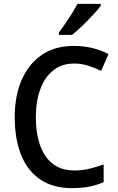

<svg xmlns="http://www.w3.org/2000/svg" viewBox="-20 -961 609 991"><path d="M362 -633Q299 -633 255 -598Q211 -563 188 -500.5Q165 -438 165 -356Q165 -228 215.5 -154.5Q266 -81 364 -81Q404 -81 441 -90Q478 -99 515 -112V-21Q479 -5 440 2.5Q401 10 351 10Q254 10 188 -34.5Q122 -79 89 -161.5Q56 -244 56 -357Q56 -464 91 -546.5Q126 -629 194 -676.5Q262 -724 361 -724Q459 -724 540 -682L502 -595Q472 -610 436.5 -621.5Q401 -633 362 -633ZM500 -931Q486 -912 459.5 -883.5Q433 -855 404 -827Q375 -799 352 -781H284V-793Q308 -825 335 -866Q362 -907 380 -941H500Z"/></svg>

Font: Noto Sans Thai SemCond Med
Style: Regular
Weight: 500
Width: 4
Designer: Monotype Design Team
Foundry: Monotype Imaging Inc.
Version: Version 2.002; ttfautohint (v1.8.4.7-5d5b)